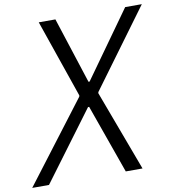

<svg xmlns="http://www.w3.org/2000/svg" viewBox="-130 -1002 986 1087"><g transform="rotate(-10 363.0 -458.5)"><path d="M384.8 -536.5H391.3L662.8 -916.7H758.5L429.7 -469.4L428.4 -462.9L600.9 0H504.6L363.9 -395.8H357.4L63.2 0H-33.2L319 -462.9L320.3 -469.4L166 -916.7H261.7Z"/></g></svg>

Font: Monoid
Style: Italic
Weight: 400
Width: 4
Italic angle: -11°
Monospace: yes
Version: Version 0.61